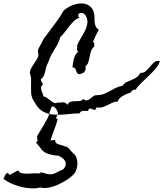

<svg xmlns="http://www.w3.org/2000/svg" viewBox="-180 -622 931 1093"><path d="M100.6 26.4Q111.3 29.3 123.5 30.3Q135.7 31.2 147.5 31.2Q149.4 27.3 149.9 22.9Q150.4 18.6 146.5 10.7Q143.6 4.9 141.6 1Q139.6 -2.9 134.8 -7.8Q126 -15.6 121.1 -16.1Q116.2 -16.6 113.8 -12.7Q111.3 -8.8 109.4 -1.5Q107.4 5.9 103.5 14.6ZM24.4 187.5Q28.3 185.5 34.2 181.6Q31.2 169.9 31.2 153.3Q38.1 140.6 47.9 125Q57.6 109.4 67.4 92.8Q77.1 76.2 86.4 59.1Q95.7 42 100.6 26.4Q84 22.5 68.8 15.1Q53.7 7.8 41 -5.9Q33.2 -13.7 28.3 -21.5Q23.4 -29.3 17.6 -39.1Q14.6 -43.9 11.7 -48.3Q8.8 -52.7 5.9 -58.6Q-2 -76.2 -2.9 -94.7Q-3.9 -113.3 -3.4 -131.8Q-2.9 -150.4 -2.9 -168.5Q-2.9 -186.5 -9.8 -204.1Q-9.8 -220.7 -2.4 -233.9Q4.9 -247.1 13.7 -259.8Q22.5 -272.5 30.3 -285.6Q38.1 -298.8 39.1 -314.5Q32.2 -331.1 40 -346.7Q47.9 -362.3 55.7 -376Q58.6 -380.9 61 -386.2Q63.5 -391.6 66.4 -397.5Q69.3 -403.3 74.2 -409.2Q79.1 -415 83 -419.9Q95.7 -437.5 108.4 -454.1Q121.1 -470.7 133.8 -488.3Q142.6 -500 150.9 -511.7Q159.2 -523.4 167 -536.1Q170.9 -542 174.8 -549.3Q178.7 -556.6 182.6 -561.5Q187.5 -567.4 199.2 -574.7Q210.9 -582 217.8 -585.9Q237.3 -595.7 259.8 -600.1Q282.2 -604.5 301.8 -600.6Q321.3 -596.7 336.4 -582.5Q351.6 -568.4 356.4 -542Q358.4 -529.3 357.9 -517.1Q357.4 -504.9 358.9 -493.2Q360.4 -481.4 365.2 -471.2Q370.1 -460.9 382.8 -452.1Q372.1 -435.5 364.7 -418Q357.4 -400.4 348.6 -382.8Q358.4 -379.9 356.9 -371.6Q355.5 -363.3 356.4 -356.4Q342.8 -345.7 337.9 -330.1Q333 -314.5 330.1 -298.3Q327.1 -282.2 322.8 -268.1Q318.4 -253.9 306.6 -245.1Q312.5 -213.9 287.1 -204.1Q269.5 -197.3 263.7 -201.7Q257.8 -206.1 255.4 -214.4Q252.9 -222.7 249 -230.5Q245.1 -238.3 232.4 -238.3Q234.4 -250 235.8 -262.2Q237.3 -274.4 240.2 -286.1Q243.2 -297.9 249 -308.6Q254.9 -319.3 265.6 -328.1Q256.8 -333 258.8 -343.3Q260.7 -353.5 258.8 -362.3Q265.6 -381.8 279.3 -403.3Q293 -424.8 303.7 -446.8Q314.5 -468.8 317.4 -491.2Q320.3 -513.7 306.6 -535.2Q302.7 -541 295.4 -544.9Q288.1 -548.8 281.2 -548.8Q274.4 -548.8 269.5 -543.9Q264.6 -539.1 265.6 -528.3L273.4 -521.5Q254.9 -515.6 240.7 -502Q226.6 -488.3 213.9 -472.2Q201.2 -456.1 189 -439.5Q176.8 -422.9 163.1 -411.1Q156.2 -383.8 142.1 -360.4Q127.9 -336.9 114.3 -313.5Q106.4 -298.8 103 -289.1Q99.6 -279.3 93.8 -265.6Q91.8 -260.7 89.4 -256.3Q86.9 -252 85 -247.1Q79.1 -225.6 74.7 -205.1Q70.3 -184.6 51.8 -169.9Q54.7 -162.1 57.1 -155.3Q59.6 -148.4 66.4 -141.6Q55.7 -135.7 54.2 -127.4Q52.7 -119.1 55.2 -109.9Q57.6 -100.6 62 -91.3Q66.4 -82 66.4 -73.2Q78.1 -72.3 87.9 -64.5Q97.7 -56.6 107.9 -48.8Q118.2 -41 127.9 -36.6Q137.7 -32.2 149.4 -39.1Q157.2 -37.1 164.1 -38.1Q170.9 -39.1 177.7 -39.6Q184.6 -40 190.9 -37.1Q197.3 -34.2 204.1 -25.4Q210.9 -40 222.7 -43Q234.4 -45.9 247.6 -45.9Q260.7 -45.9 272.9 -46.9Q285.2 -47.9 293.9 -58.6Q305.7 -48.8 314.9 -50.8Q324.2 -52.7 332.5 -59.6Q340.8 -66.4 349.6 -73.2Q358.4 -80.1 369.1 -80.1Q392.6 -80.1 410.2 -86.9Q427.7 -93.8 444.3 -103Q460.9 -112.3 478 -121.1Q495.1 -129.9 517.6 -133.8Q527.3 -148.4 540.5 -154.8Q553.7 -161.1 567.9 -166.5Q582 -171.9 595.2 -180.2Q608.4 -188.5 619.1 -207Q638.7 -206.1 651.4 -218.3Q664.1 -230.5 675.8 -244.6Q687.5 -258.8 699.7 -269Q711.9 -279.3 730.5 -273.4Q721.7 -249 703.6 -228.5Q685.5 -208 665 -188.5Q644.5 -168.9 624.5 -149.9Q604.5 -130.9 590.8 -110.4Q582 -113.3 575.7 -108.4Q569.3 -103.5 564.5 -95.7Q553.7 -91.8 542.5 -87.4Q531.2 -83 521 -77.1Q510.7 -71.3 502.4 -63.5Q494.1 -55.7 490.2 -43.9Q471.7 -43 458 -36.6Q444.3 -30.3 431.6 -23.4Q418.9 -16.6 404.3 -12.2Q389.6 -7.8 369.1 -10.7Q365.2 3.9 358.9 3.4Q352.5 2.9 345.7 -0.5Q338.9 -3.9 332 -4.4Q325.2 -4.9 321.3 9.8Q314.5 9.8 307.1 9.3Q299.8 8.8 293.5 9.3Q287.1 9.8 281.7 12.7Q276.4 15.6 273.4 23.4Q245.1 23.4 212.4 27.3Q179.7 31.2 147.5 31.2Q145.5 36.1 143.1 40Q140.6 43.9 138.7 50.8L148.4 57.6Q139.6 87.9 128.4 117.2Q117.2 146.5 107.4 177.7L133.8 174.8Q133.8 186.5 138.7 191.4Q143.6 196.3 151.9 199.2Q160.2 202.1 170.9 204.6Q181.6 207 192.4 212.9Q196.3 210.9 202.6 215.3Q209 219.7 215.3 227.1Q221.7 234.4 227.5 241.2Q233.4 248 236.3 250Q249 258.8 254.9 274.4Q260.7 290 260.7 307.6Q260.7 325.2 255.4 341.8Q250 358.4 240.2 369.1Q227.5 383.8 204.1 399.4Q180.7 415 153.3 427.7Q126 440.4 98.1 445.8Q70.3 451.2 48.8 445.3Q26.4 451.2 -1.5 450.2Q-29.3 449.2 -57.6 442.4Q-85.9 435.5 -112.8 423.8Q-139.6 412.1 -160.2 395.5Q-154.3 384.8 -150.9 376Q-147.5 367.2 -135.7 361.3L-125 374L-77.1 347.7Q-71.3 360.4 -56.2 363.8Q-41 367.2 -22.9 366.7Q-4.9 366.2 13.2 364.7Q31.2 363.3 43 366.2Q47.9 358.4 58.6 360.4Q69.3 362.3 77.1 365.2Q94.7 371.1 106.9 370.6Q119.1 370.1 129.9 365.7Q140.6 361.3 151.9 355Q163.1 348.6 178.7 342.8Q193.4 327.1 194.3 314.5Q195.3 301.8 189 292Q182.6 282.2 172.4 275.9Q162.1 269.5 155.3 264.6Q122.1 262.7 92.8 253.4Q63.5 244.1 44.9 212.9Q34.2 202.1 24.4 187.5Z"/></svg>

Font: Homemade Apple
Style: Regular
Weight: 400
Designer: Font Diner, Inc
Foundry: Font Diner, Inc
Version: Version 1.000